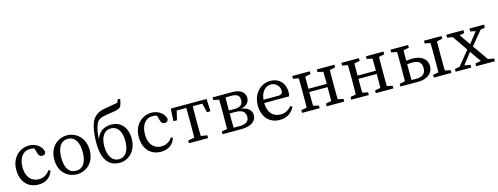

<svg xmlns="http://www.w3.org/2000/svg" viewBox="-20 -1566 6184 2385"><g transform="rotate(-15 3072.5 -373.0)"><path d="M266 13C360 13 424 -33 451 -116L427 -128C396 -78 345 -50 287 -50C193 -50 126 -119 126 -245C126 -373 188 -442 275 -442C303 -442 337 -435 371 -417L325 -454L350 -366C357 -341 370 -321 403 -321C428 -321 443 -333 448 -358C435 -432 361 -487 272 -487C153 -487 43 -393 43 -236C43 -83 129 13 266 13Z M760 13C873 13 988 -69 988 -235C988 -401 873 -487 760 -487C645 -487 532 -401 532 -235C532 -69 645 13 760 13ZM760 -32C671 -32 622 -101 622 -235C622 -369 671 -442 760 -442C847 -442 898 -369 898 -235C898 -101 847 -32 760 -32Z M1310 13C1422 13 1529 -79 1529 -239C1529 -401 1433 -474 1327 -474C1223 -474 1156 -419 1127 -320L1131 -319C1135 -427 1158 -529 1192 -563C1224 -595 1279 -603 1362 -615C1427 -624 1465 -631 1483 -649C1502 -668 1509 -704 1518 -751L1492 -759L1469 -715C1430 -708 1391 -701 1352 -695C1260 -681 1215 -668 1166 -619C1113 -566 1090 -438 1090 -300C1090 -82 1173 13 1310 13ZM1311 -32C1235 -32 1175 -99 1175 -234C1175 -366 1233 -429 1310 -429C1389 -429 1445 -366 1445 -232C1445 -98 1388 -32 1311 -32Z M1841 13C1935 13 1999 -33 2026 -116L2002 -128C1971 -78 1920 -50 1862 -50C1768 -50 1701 -119 1701 -245C1701 -373 1763 -442 1850 -442C1878 -442 1912 -435 1946 -417L1900 -454L1925 -366C1932 -341 1945 -321 1978 -321C2003 -321 2018 -333 2023 -358C2010 -432 1936 -487 1847 -487C1728 -487 1618 -393 1618 -236C1618 -83 1704 13 1841 13Z M2086 -314H2131L2169 -474L2119 -432H2529L2479 -474L2517 -314H2562L2554 -474H2094L2086 -314ZM2201 0H2447V-35L2334 -55H2314L2201 -35V0ZM2281 0H2367C2365 -45 2364 -146 2364 -210V-264C2364 -328 2365 -429 2367 -474H2281C2283 -429 2284 -328 2284 -264V-210C2284 -146 2283 -45 2281 0Z M2632 0H2745V-55H2738L2632 -35V0ZM2632 -439 2738 -419H2745V-474H2632V-439ZM2702 0H2788C2786 -45 2785 -146 2785 -210V-251C2785 -328 2786 -429 2788 -474H2702C2704 -429 2705 -328 2705 -264V-210C2705 -146 2704 -45 2702 0ZM2745 0H2880C3016 0 3070 -65 3070 -128C3070 -190 3026 -240 2917 -249V-243C3010 -254 3047 -303 3047 -358C3047 -426 2990 -474 2890 -474H2745V-432H2869C2933 -432 2966 -408 2966 -352C2966 -292 2933 -264 2855 -264H2745V-226H2857C2947 -226 2986 -192 2986 -129C2986 -73 2946 -42 2863 -42H2745V0Z M3369 13C3460 13 3524 -32 3560 -103L3537 -121C3501 -79 3461 -50 3397 -50C3297 -50 3233 -118 3233 -245C3233 -388 3307 -442 3371 -442C3434 -442 3482 -390 3482 -333C3482 -305 3471 -282 3423 -282H3185V-240H3554C3558 -253 3561 -273 3561 -296C3561 -417 3479 -487 3376 -487C3252 -487 3148 -385 3148 -232C3148 -80 3235 13 3369 13Z M3656 0H3882V-35L3782 -55H3762L3656 -35V0ZM3656 -439 3762 -419H3782L3882 -439V-474H3656V-439ZM3726 0H3812C3810 -45 3809 -146 3809 -235V-264C3809 -328 3810 -429 3812 -474H3726C3728 -429 3729 -328 3729 -264V-210C3729 -146 3728 -45 3726 0ZM3769 -227H4085V-269H3769V-227ZM3972 0H4198V-35L4098 -55H4078L3972 -35V0ZM3972 -439 4078 -419H4098L4198 -439V-474H3972V-439ZM4042 0H4128C4126 -45 4125 -146 4125 -210V-264C4125 -328 4126 -429 4128 -474H4042C4044 -429 4045 -328 4045 -264V-235C4045 -146 4044 -45 4042 0Z M4288 0H4514V-35L4414 -55H4394L4288 -35V0ZM4288 -439 4394 -419H4414L4514 -439V-474H4288V-439ZM4358 0H4444C4442 -45 4441 -146 4441 -235V-264C4441 -328 4442 -429 4444 -474H4358C4360 -429 4361 -328 4361 -264V-210C4361 -146 4360 -45 4358 0ZM4401 -227H4717V-269H4401V-227ZM4604 0H4830V-35L4730 -55H4710L4604 -35V0ZM4604 -439 4710 -419H4730L4830 -439V-474H4604V-439ZM4674 0H4760C4758 -45 4757 -146 4757 -210V-264C4757 -328 4758 -429 4760 -474H4674C4676 -429 4677 -328 4677 -264V-235C4677 -146 4676 -45 4674 0Z M5350 0H5576V-35L5476 -55H5456L5350 -35V0ZM5350 -439 5456 -419H5476L5576 -439V-474H5350V-439ZM5420 0H5506C5504 -45 5503 -146 5503 -210V-264C5503 -328 5504 -429 5506 -474H5420C5422 -429 5423 -328 5423 -264V-210C5423 -146 5422 -45 5420 0ZM4920 0H5033V-55H5026L4920 -35V0ZM4920 -439 5026 -419H5046L5146 -439V-474H4920V-439ZM4990 0H5076C5074 -45 5073 -146 5073 -210V-262C5073 -326 5074 -429 5076 -474H4990C4992 -429 4993 -328 4993 -264V-210C4993 -146 4992 -45 4990 0ZM5028 0H5149C5276 0 5342 -68 5342 -150C5342 -231 5281 -297 5154 -297C5114 -297 5066 -292 5027 -284V-237C5060 -245 5101 -250 5134 -250C5224 -250 5258 -218 5258 -146C5258 -76 5214 -42 5136 -42H5028V0Z M5631 0H5832V-35L5738 -52H5717L5631 -35V0ZM5656 0H5717L5900 -235L5866 -258L5656 0ZM5894 0H6135V-35L6025 -55H6004L5894 -35V0ZM5897 -221 6105 -474H6042L5864 -247L5897 -221ZM6001 0H6093L5903 -271L5762 -474H5674L5853 -213L6001 0ZM5638 -436 5742 -419H5763L5858 -436V-474H5638V-436ZM5935 -436 6018 -420H6039L6123 -436V-474H5935V-436Z"/></g></svg>

Font: Source Serif Variable
Style: Regular
Weight: 389
Designer: Frank Grießhammer
Foundry: Adobe Systems Incorporated
Version: Version 3.001;hotconv 1.0.111;makeotfexe 2.5.65597